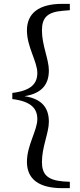

<svg xmlns="http://www.w3.org/2000/svg" viewBox="-20 -804 416 998"><path d="M44 -289C144 -277 174 -238 174 -185C174 -126 120 -49 120 37C120 128 183 174 304 174H343V141L308 139C226 132 198 102 198 38C198 -41 234 -113 234 -171C234 -237 204 -290 107 -304C204 -319 234 -372 234 -438C234 -496 198 -568 198 -646C198 -712 226 -742 308 -748L343 -751V-784H304C183 -784 120 -736 120 -646C120 -560 174 -484 174 -425C174 -371 144 -333 44 -321Z"/></svg>

Font: Source Han Serif CN Medium
Style: Regular
Weight: 500
Designer: Ryoko NISHIZUKA 西塚涼子 (kana & ideographs); Frank Grießhammer (Latin, Greek & Cyrillic); Wenlong ZHANG 张文龙 (bopomofo); San
Foundry: Adobe
Version: Version 2.002;hotconv 1.1.0;makeotfexe 2.6.0